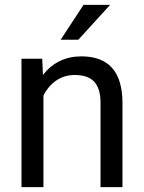

<svg xmlns="http://www.w3.org/2000/svg" viewBox="-20 -770 592 790"><path d="M153.8 -528.3 156.7 -461.9Q217.3 -538.1 314.9 -538.1Q482.4 -538.1 483.9 -349.1V0H393.6V-349.6Q393.1 -406.7 367.4 -434.1Q341.8 -461.4 287.6 -461.4Q243.7 -461.4 210.4 -438Q177.2 -414.6 158.7 -376.5V0H68.4V-528.3ZM323.7 -750H433.1L302.2 -606.4H229.5Z"/></svg>

Font: Roboto-ThirdPerson-AD3FC
Style: ThirdPerson-AD3FC
Weight: 400
Designer: Google
Version: Version 2.137; 2017